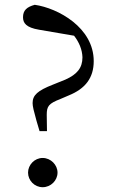

<svg xmlns="http://www.w3.org/2000/svg" viewBox="-20 -768 478 801"><path d="M158 -109C124 -109 97 -80 97 -48C97 -15 124 13 158 13C192 13 220 -15 220 -48C220 -80 192 -109 158 -109ZM289 -619C310 -592 323 -561 324 -529C324 -485 302 -458 253 -436L201 -415C137 -390 116 -371 116 -338C116 -324 121 -305 132 -265L145 -221H176L175 -289C175 -325 183 -336 232 -355L267 -370C336 -398 371 -443 371 -513C371 -653 222 -734 125 -748C92 -739 76 -725 76 -696C76 -672 89 -653 143 -644Z"/></svg>

Font: Shippori Mincho
Style: Regular
Weight: 400
Designer: Bonji Tadano  Ryoko NISHIZUKA  (kana & ideographs); Frank Grießhammer (Latin, Greek & Cyrillic); Wenlong ZHANG  (bopomof
Foundry: Adobe Systems Incorporated
Version: Version 1.003;PS 1.001;hotconv 16.6.54;makeotf.lib2.5.65590